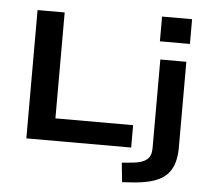

<svg xmlns="http://www.w3.org/2000/svg" viewBox="-60 -794 1147 1051"><g transform="rotate(5 513.5 -268.0)"><path d="M106 0V-705H255V-123H682V0ZM788 -593V-729H953V-593ZM649 193 638 87 702 81Q750 76 774.5 56.5Q799 37 799 -6V-494H942V-20Q942 26 930.5 63.5Q919 101 893.5 127Q868 153 823.5 168.5Q779 184 712 189Z"/></g></svg>

Font: Nunito Sans 10pt Expanded
Style: Bold
Weight: 700
Width: 7
Designer: Vernon Adams
Foundry: Vernon Adams
Version: Version 3.101;gftools[0.9.27]